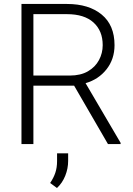

<svg xmlns="http://www.w3.org/2000/svg" viewBox="-20 -731 675 974"><path d="M527.8 0 356 -296.4H149.4V0H88.9V-710.9H319.8Q430.7 -710.9 495.8 -657.2Q561 -603.5 561 -502Q561 -431.2 520.5 -379.6Q480 -328.1 414.1 -309.1L591.8 -6.3V0ZM319.8 -659.2H149.4V-347.7H333.5Q389.2 -347.7 426.3 -369.4Q463.4 -391.1 482.2 -426.3Q501 -461.4 501 -502Q501 -574.7 454.3 -616.9Q407.7 -659.2 319.8 -659.2ZM325.7 46.9V85.4Q325.7 124 311 160.6Q296.4 197.3 269 222.7L234.4 197.3Q252 171.4 260.7 145.3Q269.5 119.1 269.5 86.4V46.9Z"/></svg>

Font: Vazirmatn RD UI ExtraLight
Style: Regular
Weight: 200
Designer: Saber Rastikerdar
Foundry: Saber Rastikerdar
Version: Version 33.003